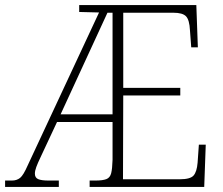

<svg xmlns="http://www.w3.org/2000/svg" viewBox="-23 -734 874 754"><path d="M-3 0V-25H24Q43 -25 56 -35.5Q69 -46 86 -85L366 -685L288 -687V-714H748L754 -548H728L723 -615Q721 -656 707.5 -670Q694 -684 658 -684H461V-389H685V-359H461L460 -30H683Q724 -30 737 -44.5Q750 -59 753 -95L758 -166H785L779 0H329V-25H352Q380 -25 394.5 -30.5Q409 -36 413.5 -53.5Q418 -71 419 -106V-255H201L136 -116Q125 -93 119.5 -78Q114 -63 114 -52Q114 -36 127 -30.5Q140 -25 167 -25H208V0ZM215 -285H419V-684H399Z"/></svg>

Font: Noto Serif Khmer SemiCondensed ExtraLight
Style: Regular
Weight: 200
Width: 4
Designer: Danh Hong and the Monotype Design Team
Foundry: Monotype Imaging Inc.
Version: Version 2.004; ttfautohint (v1.8.4.7-5d5b)